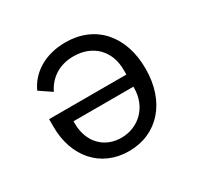

<svg xmlns="http://www.w3.org/2000/svg" viewBox="-122 -669 844 822"><g transform="rotate(-30 300.0 -258.0)"><path d="M67 -278V-240C67 -94 156 12 296 12C436 12 533 -94 533 -259C533 -422 439 -528 291 -528C188 -528 115 -478 84 -409L143 -369C170 -425 222 -459 291 -459C388 -459 449 -394 449 -302V-278ZM153 -218H449V-211C449 -121 384 -54 296 -54C211 -54 153 -116 153 -207Z"/></g></svg>

Font: IBM Mono
Style: Regular
Weight: 400
Monospace: yes
Designer: Mike Abbink, Paul van der Laan, Pieter van Rosmalen
Foundry: Bold Monday
Version: Version 2.3